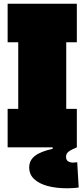

<svg xmlns="http://www.w3.org/2000/svg" viewBox="-20 -792 454 1032"><path d="M21 -565V-772H393V-565H336V-207H393V0H21V-207H78V-565ZM395 80 403 216Q390.5 217.5 375.8 218.8Q361 220 340 220Q281 220 235.2 207.5Q189.5 195 163.2 170.2Q137 145.5 137 108Q137 69.5 167.8 45.8Q198.5 22 263 8V-30L393 0Q362.5 12.5 348.8 23Q335 33.5 335 51Q335 67.5 345.8 74.8Q356.5 82 372 82Q377.5 82 383.2 81.2Q389 80.5 395 80Z"/></svg>

Font: Hepta Slab ExtraLight Black
Style: Regular
Weight: 900
Version: Version 1.102